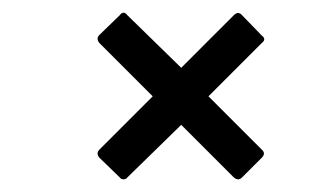

<svg xmlns="http://www.w3.org/2000/svg" viewBox="-20 -453 529 303"><path d="M169 -173 137 -204Q131 -211 137 -217L221 -301L137 -385Q131 -392 137 -398L169 -429Q175 -437 181 -429L266 -346L349 -429Q356 -436 362 -429L393 -397Q401 -391 393 -385L309 -301L393 -217Q400 -211 393 -204L362 -173Q356 -167 349 -173L266 -256L181 -173Q179 -170 175 -170Q171 -170 169 -173Z"/></svg>

Font: Sofia Sans Condensed
Style: Italic
Weight: 400
Italic angle: -9°
Designer: Botio Nikoltchev, Ani Petrova
Foundry: lettersoup
Version: Version 4.101